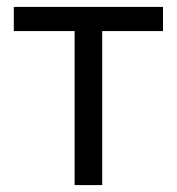

<svg xmlns="http://www.w3.org/2000/svg" viewBox="-20 -536 512 556"><path d="M196 0V-446H20V-516H452V-446H276V0Z"/></svg>

Font: Aneliza
Style: Regular
Weight: 400
Designer: Mike Abbink, Paul van der Laan, Pieter van Rosmalen
Foundry: Bold Monday
Version: Version 3.0